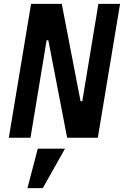

<svg xmlns="http://www.w3.org/2000/svg" viewBox="-20 -718 646 1001"><path d="M177 57H319L203 263H123ZM232 -508H223L139 0H26L142 -698H302L400 -190H409L493 -698H606L490 0H330Z"/></svg>

Font: IBM Plex Mono SemiBold
Style: Italic
Weight: 600
Italic angle: -9°
Monospace: yes
Designer: Mike Abbink, Paul van der Laan, Pieter van Rosmalen
Foundry: Bold Monday
Version: Version 2.3